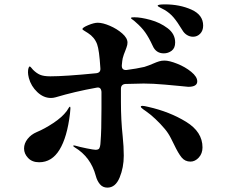

<svg xmlns="http://www.w3.org/2000/svg" viewBox="-20 -855 1040 878"><path d="M701 -829Q701 -835 734 -835Q802 -835 855.5 -811Q909 -787 909 -738Q909 -715 895.5 -701Q882 -687 863 -687Q848 -687 835 -695Q822 -703 814 -717Q791 -755 773.5 -775.5Q756 -796 732 -810Q723 -815 712 -820.5Q701 -826 701 -829ZM579 -772Q579 -775 584 -775.5Q589 -776 595 -776Q624 -776 668 -764Q712 -752 746.5 -726Q781 -700 781 -661Q781 -635 765 -623Q749 -611 729 -611Q693 -611 678 -646Q661 -683 644 -707Q627 -731 600 -754Q594 -760 586.5 -765Q579 -770 579 -772ZM533 -449V-389Q533 -306 541 -232Q546 -185 546 -143Q546 -89 527 -43Q508 3 471 3Q450 3 437 -12.5Q424 -28 418 -51Q395 -137 322 -181Q315 -185 315 -188Q315 -190 318 -190L324 -189Q344 -183 376.5 -176.5Q409 -170 417 -170Q431 -170 434.5 -177.5Q438 -185 439 -195Q440 -205 440 -209Q444 -255 444 -358V-435Q442 -459 421 -454Q321 -436 234 -410Q223 -407 213 -407Q179 -407 150.5 -434Q122 -461 112 -498Q110 -505 109 -512.5Q108 -520 108 -524Q108 -537 110.5 -544Q113 -551 116 -551Q118 -551 122 -546.5Q126 -542 131 -536Q147 -520 163.5 -513Q180 -506 210 -506Q277 -506 419 -520Q441 -522 439 -543Q434 -626 424 -653Q412 -685 382 -704Q375 -709 366 -714Q357 -719 357 -722Q357 -729 383.5 -740Q410 -751 427 -751Q450 -751 482.5 -737Q515 -723 539 -702Q563 -681 563 -660Q563 -650 558.5 -638Q554 -626 553 -623Q546 -607 541 -588Q539 -579 537 -556V-554Q537 -543 543 -538.5Q549 -534 559 -535Q605 -541 640 -549Q662 -556 680 -564Q696 -571 707.5 -574.5Q719 -578 732 -578Q754 -578 790.5 -563.5Q827 -549 854.5 -526.5Q882 -504 882 -483Q882 -458 841 -458L800 -462Q791 -463 735 -468Q679 -473 637 -473Q609 -473 553 -471Q533 -469 533 -449ZM906 -181Q906 -153 889 -134.5Q872 -116 851 -116Q826 -116 810.5 -135Q795 -154 776 -194Q774 -198 762 -222Q750 -246 734 -265Q714 -289 690.5 -311Q667 -333 648 -346Q645 -348 634.5 -355.5Q624 -363 624 -367Q624 -371 631 -371Q639 -371 659 -366Q756 -344 831 -298Q906 -252 906 -181ZM302 -359 300 -335Q287 -227 252 -170Q217 -113 159 -113Q127 -113 108.5 -132.5Q90 -152 90 -176Q90 -199 106 -219.5Q122 -240 148 -251Q184 -266 224 -292.5Q264 -319 285 -347Q290 -354 293.5 -360.5Q297 -367 300 -367Q302 -367 302 -359Z"/></svg>

Font: Shippori Mincho B1 ExtraBold
Style: Regular
Weight: 800
Designer: FONTDASU
Foundry: FONTDASU / Google Inc. / but / Adobe
Version: Version 3.110; ttfautohint (v1.8.3)